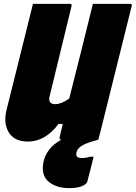

<svg xmlns="http://www.w3.org/2000/svg" viewBox="-20 -720 700 990"><path d="M124 10Q53 10 24.5 -38.5Q-4 -87 15 -158Q43 -268 70 -379Q97 -490 125 -600Q131 -625 137.5 -650Q144 -675 150 -700H341Q351 -700 349 -689Q321 -574 293 -459Q265 -344 237 -228Q224 -183 265 -183Q296 -183 337 -212Q368 -334 398.5 -456Q429 -578 459 -700H651Q663 -700 659 -689L515 -110Q508 -80 500.5 -52Q493 -24 487 0Q483 1 476 3.5Q469 6 460 8Q416 21 397 34.5Q378 48 374 67Q368 95 401 95Q425 95 443 88H463Q460 99 457 111.5Q454 124 448 147.5Q442 171 430 217Q426 230 402 240Q378 250 336 250Q271 250 231.5 217.5Q192 185 203 122Q209 84 232.5 53Q256 22 297 0H295Q290 0 288 -3.5Q286 -7 287 -11Q295 -45 304 -81H282Q213 10 124 10Z"/></svg>

Font: Recursive Mn Lnr St Blk
Style: Italic
Weight: 900
Italic angle: -15°
Monospace: yes
Version: Version 1.079;hotconv 1.0.112;makeotfexe 2.5.65598; ttfautoh